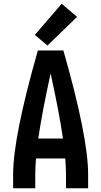

<svg xmlns="http://www.w3.org/2000/svg" viewBox="-20 -1004 540 1024"><path d="M50 0V-74Q50 -273 182 -735H318Q450 -273 450 -74V0H332V-74Q332 -111 328 -159H172Q168 -111 168 -74V0ZM184 -265H316Q295 -408 250 -612Q205 -408 184 -265ZM233 -761 166 -818 309 -984 391 -914Z"/></svg>

Font: Iosevka SS01
Style: Bold
Weight: 700
Monospace: yes
Designer: Belleve Invis
Foundry: Belleve Invis
Version: 2.3.3; ttfautohint (v1.8.3)